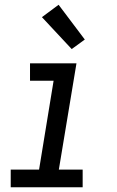

<svg xmlns="http://www.w3.org/2000/svg" viewBox="-20 -786 490 806"><path d="M25 0V-74H144L205 -447H106V-520H301L227 -74H327V0ZM281 -580 156 -714 226 -766 336 -620Z"/></svg>

Font: Iosevka Etoile Oblique
Style: Regular
Weight: 400
Italic angle: -9°
Designer: Belleve Invis
Foundry: Belleve Invis
Version: Version 15.5.2; ttfautohint (v1.8.4)